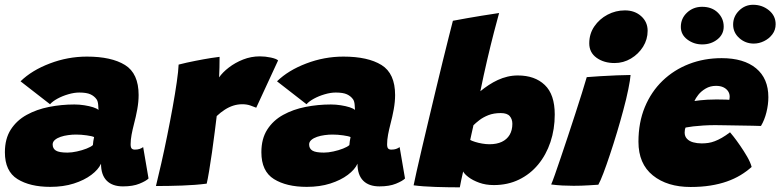

<svg xmlns="http://www.w3.org/2000/svg" viewBox="-20 -775 3268 804"><path d="M190.5 7.5Q105.5 7.5 53 -25.2Q0.5 -58 0.5 -137.5Q0.5 -194 25.2 -232.5Q50 -271 91.8 -294Q133.5 -317 185.2 -327.2Q237 -337.5 291.5 -337.5Q312.5 -337.5 333.2 -334.2Q354 -331 370.2 -325.8Q386.5 -320.5 392.5 -314.5Q392.5 -320 391.2 -335.5Q390 -351 384.5 -359Q375 -372.5 358.8 -380Q342.5 -387.5 312 -387.5Q290.5 -387.5 265.8 -380.2Q241 -373 220.5 -361.8Q200 -350.5 189.5 -338.5L66 -434.5Q113 -480.5 188.5 -509.2Q264 -538 344 -538Q446.5 -538 503.5 -502.8Q560.5 -467.5 560.5 -377Q560.5 -349 554.8 -317.2Q549 -285.5 541 -255.5Q535 -232.5 531 -211Q527 -189.5 527 -171Q527 -157.5 531.5 -153Q536 -148.5 544.5 -148.5Q556 -148.5 564.2 -151.2Q572.5 -154 579.5 -159L602 -27.5Q591.5 -17 564 -5.8Q536.5 5.5 495 5.5Q450.5 5.5 426.8 -18.5Q403 -42.5 403 -89.5Q392 -65 362.5 -42.8Q333 -20.5 289.2 -6.5Q245.5 7.5 190.5 7.5ZM262.5 -136Q280.5 -136 302.2 -140.8Q324 -145.5 342.5 -152.8Q361 -160 369 -167.5Q369 -173 370.8 -184.2Q372.5 -195.5 374 -201Q366 -205 343 -208.2Q320 -211.5 298 -211.5Q282.5 -211.5 265.5 -209.2Q248.5 -207 233.8 -202Q219 -197 209.8 -189Q200.5 -181 200.5 -170Q200.5 -153 214 -144.5Q227.5 -136 262.5 -136Z M897.5 -451Q912 -472 938.2 -492.2Q964.5 -512.5 998 -525.8Q1031.5 -539 1068.5 -539Q1091 -539 1114.2 -534Q1137.5 -529 1144.5 -522L1053 -324Q1043.5 -328 1028.5 -333.2Q1013.5 -338.5 994.5 -338.5Q975.5 -338.5 957.2 -332.8Q939 -327 921.8 -316Q904.5 -305 887.5 -289Q884.5 -263.5 879.2 -222.5Q874 -181.5 867.8 -137.5Q861.5 -93.5 855.5 -57.8Q849.5 -22 845.5 -6Q799.5 0 743 2Q686.5 4 633 4Q643 -36.5 655.5 -91.5Q668 -146.5 680.2 -207.2Q692.5 -268 703 -326Q713.5 -384 720.2 -431Q727 -478 728 -504.5Q761 -513 798 -520.2Q835 -527.5 863.5 -532Q892 -536.5 899.5 -537Q899.5 -520 899 -492.8Q898.5 -465.5 897.5 -451Z M1264.5 7.5Q1179.5 7.5 1127 -25.2Q1074.5 -58 1074.5 -137.5Q1074.5 -194 1099.2 -232.5Q1124 -271 1165.8 -294Q1207.5 -317 1259.2 -327.2Q1311 -337.5 1365.5 -337.5Q1386.5 -337.5 1407.2 -334.2Q1428 -331 1444.2 -325.8Q1460.5 -320.5 1466.5 -314.5Q1466.5 -320 1465.2 -335.5Q1464 -351 1458.5 -359Q1449 -372.5 1432.8 -380Q1416.5 -387.5 1386 -387.5Q1364.5 -387.5 1339.8 -380.2Q1315 -373 1294.5 -361.8Q1274 -350.5 1263.5 -338.5L1140 -434.5Q1187 -480.5 1262.5 -509.2Q1338 -538 1418 -538Q1520.5 -538 1577.5 -502.8Q1634.5 -467.5 1634.5 -377Q1634.5 -349 1628.8 -317.2Q1623 -285.5 1615 -255.5Q1609 -232.5 1605 -211Q1601 -189.5 1601 -171Q1601 -157.5 1605.5 -153Q1610 -148.5 1618.5 -148.5Q1630 -148.5 1638.2 -151.2Q1646.5 -154 1653.5 -159L1676 -27.5Q1665.5 -17 1638 -5.8Q1610.5 5.5 1569 5.5Q1524.5 5.5 1500.8 -18.5Q1477 -42.5 1477 -89.5Q1466 -65 1436.5 -42.8Q1407 -20.5 1363.2 -6.5Q1319.5 7.5 1264.5 7.5ZM1336.5 -136Q1354.5 -136 1376.2 -140.8Q1398 -145.5 1416.5 -152.8Q1435 -160 1443 -167.5Q1443 -173 1444.8 -184.2Q1446.5 -195.5 1448 -201Q1440 -205 1417 -208.2Q1394 -211.5 1372 -211.5Q1356.5 -211.5 1339.5 -209.2Q1322.5 -207 1307.8 -202Q1293 -197 1283.8 -189Q1274.5 -181 1274.5 -170Q1274.5 -153 1288 -144.5Q1301.5 -136 1336.5 -136Z M1712 1Q1715.5 -16.5 1724.5 -57Q1733.5 -97.5 1746.5 -152.8Q1759.5 -208 1774.5 -271.2Q1789.5 -334.5 1804.8 -398.2Q1820 -462 1834.2 -519.5Q1848.5 -577 1859.5 -621.2Q1870.5 -665.5 1876.5 -688Q1883.5 -689.5 1936.8 -699Q1990 -708.5 2070 -720.5Q2062 -692 2048.5 -640Q2035 -588 2020 -523.8Q2005 -459.5 1991.5 -393Q2008.5 -407 2026.8 -419Q2045 -431 2064.5 -440Q2084 -449 2105 -454Q2126 -459 2148.5 -459Q2219.5 -459 2261.2 -419.2Q2303 -379.5 2303 -295.5Q2303 -234 2285 -180.2Q2267 -126.5 2233.5 -86Q2200 -45.5 2153 -22.8Q2106 0 2048 0Q2014 0 1986.5 -10Q1959 -20 1941.5 -33.5Q1924 -47 1919.5 -57Q1916 -42.5 1911.2 -19.8Q1906.5 3 1905.5 9.5Q1858.5 9.5 1803.8 7.8Q1749 6 1712 1ZM1949 -189Q1956 -185 1969.5 -180.8Q1983 -176.5 1999 -173.8Q2015 -171 2029.5 -171Q2060 -171 2081.2 -181Q2102.5 -191 2114 -210.2Q2125.5 -229.5 2125.5 -256.5Q2125.5 -276 2114.5 -288.8Q2103.5 -301.5 2077 -301.5Q2047.5 -301.5 2025.2 -292.8Q2003 -284 1987.5 -272Q1972 -260 1962.5 -250.5Q1962 -247 1960.5 -241Q1959 -235 1957.5 -227.8Q1956 -220.5 1954.2 -213Q1952.5 -205.5 1951.2 -199.2Q1950 -193 1949 -189Z M2485.5 -1.5Q2476 -1 2445.8 1Q2415.5 3 2382 3Q2359 3 2335.2 1.8Q2311.5 0.5 2288 -2.5Q2293 -13.5 2303.5 -43.2Q2314 -73 2328.2 -115Q2342.5 -157 2358.2 -204.5Q2374 -252 2389.2 -299Q2404.5 -346 2417 -386Q2429.5 -426 2437 -452Q2459 -454 2493.8 -456Q2528.5 -458 2563.2 -459.5Q2598 -461 2620.5 -461Q2619.5 -443 2611.2 -402Q2603 -361 2590 -313.5Q2578 -268.5 2563.5 -220.2Q2549 -172 2534.2 -127.8Q2519.5 -83.5 2506.8 -50Q2494 -16.5 2485.5 -1.5ZM2553.5 -511Q2509 -511 2478.2 -533Q2447.5 -555 2447.5 -593.5Q2447.5 -633.5 2468.8 -664.5Q2490 -695.5 2524 -713.5Q2558 -731.5 2597 -731.5Q2638 -731.5 2665 -707.2Q2692 -683 2692 -646Q2692 -610 2672.8 -579.2Q2653.5 -548.5 2622 -529.8Q2590.5 -511 2553.5 -511Z M3127.5 -76Q3106.5 -57 3080.8 -41.5Q3055 -26 3023.8 -15Q2992.5 -4 2954.8 2Q2917 8 2872 8Q2774 8 2713.8 -40.5Q2653.5 -89 2653.5 -181.5Q2653.5 -262 2680.2 -326.5Q2707 -391 2754.5 -436.8Q2802 -482.5 2865.2 -507Q2928.5 -531.5 3002 -531.5Q3094.5 -531.5 3146 -489Q3197.5 -446.5 3197.5 -368Q3197.5 -337.5 3189.5 -305Q3181.5 -272.5 3166.5 -247.5Q3158.5 -248 3131.5 -248.5Q3104.5 -249 3071.2 -249.5Q3038 -250 3010.8 -250.5Q2983.5 -251 2975 -251Q2949.5 -251 2925.8 -249.5Q2902 -248 2883 -245.8Q2864 -243.5 2851 -241Q2847 -233 2847 -220Q2847 -204 2856.8 -193.8Q2866.5 -183.5 2882.8 -179Q2899 -174.5 2918.5 -174.5Q2932.5 -174.5 2946 -176.5Q2959.5 -178.5 2973.2 -183.8Q2987 -189 3002.8 -198Q3018.5 -207 3037 -221Q3039.5 -218.5 3051.8 -203Q3064 -187.5 3079.5 -165Q3095 -142.5 3108.8 -118.8Q3122.5 -95 3127.5 -76ZM2888 -352Q2898 -353.5 2911.5 -355Q2925 -356.5 2942 -357.5Q2959 -358.5 2979.5 -358.5Q2991 -358.5 3002 -358.2Q3013 -358 3021.5 -357.8Q3030 -357.5 3034 -357Q3035 -361 3035.2 -364.8Q3035.5 -368.5 3035.5 -372Q3035 -384.5 3028 -394.2Q3021 -404 3008.5 -409.8Q2996 -415.5 2978.5 -415.5Q2954 -415.5 2935 -404.2Q2916 -393 2904.2 -378Q2892.5 -363 2888 -352ZM2920.5 -589Q2885.5 -589 2858.2 -609.5Q2831 -630 2831 -662.5Q2831 -698 2857 -722.2Q2883 -746.5 2920 -746.5Q2961 -746.5 2985.8 -722.2Q3010.5 -698 3010.5 -663.5Q3010.5 -631 2984 -610Q2957.5 -589 2920.5 -589ZM3136.5 -592.5Q3101.5 -592.5 3075.8 -615.5Q3050 -638.5 3050 -672Q3050 -706 3074.8 -730.5Q3099.5 -755 3133.5 -755Q3171.5 -755 3199.8 -732Q3228 -709 3228 -673.5Q3228 -649.5 3214.2 -631.2Q3200.5 -613 3179.5 -602.8Q3158.5 -592.5 3136.5 -592.5Z"/></svg>

Font: Grandstander Thin Black
Style: Italic
Weight: 900
Italic angle: -15°
Version: Version 1.200